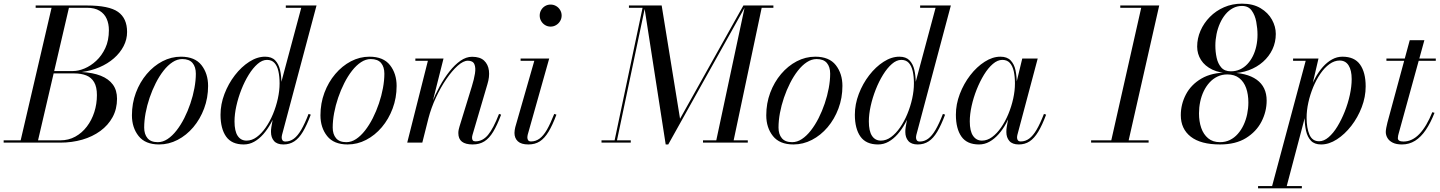

<svg xmlns="http://www.w3.org/2000/svg" viewBox="-65 -780 7874 1050"><path d="M-45 0V-12.5H48L217 -737.5H130V-750H410Q531 -750 580.5 -715Q630 -680 630 -605Q630 -564.5 611 -527.8Q592 -491 558 -461.2Q524 -431.5 478.8 -412.2Q433.5 -393 381.5 -386Q442.5 -383 486 -365.8Q529.5 -348.5 552.2 -317.5Q575 -286.5 575 -240Q575 -184 550.8 -139.5Q526.5 -95 483.8 -63.8Q441 -32.5 384.8 -16.2Q328.5 0 264.5 0ZM143 -12.5H264.5Q310 -12.5 346.8 -32.8Q383.5 -53 410 -87.8Q436.5 -122.5 450.8 -167Q465 -211.5 465 -260Q465 -304.5 449.8 -330.5Q434.5 -356.5 406.8 -367.5Q379 -378.5 341 -378.5H204.5L207.5 -391.5H335Q363.5 -391.5 397.2 -405.5Q431 -419.5 461.2 -447.5Q491.5 -475.5 511 -517.2Q530.5 -559 530.5 -615Q530.5 -650 518.2 -677.5Q506 -705 479.5 -721.2Q453 -737.5 410 -737.5H312Z M805 10Q729.5 10 693 -36Q656.5 -82 656.5 -149.5Q656.5 -215 678.2 -273Q700 -331 737.5 -375.2Q775 -419.5 823.2 -444.8Q871.5 -470 924.5 -470Q1000.5 -470 1036.8 -423.8Q1073 -377.5 1073 -310Q1073 -244.5 1051.2 -186.5Q1029.5 -128.5 992 -84.2Q954.5 -40 906.2 -15Q858 10 805 10ZM798 -2.5Q825.5 -2.5 851.2 -19.5Q877 -36.5 900.2 -66.2Q923.5 -96 942.8 -134Q962 -172 976.2 -214Q990.5 -256 998.2 -298Q1006 -340 1006 -377Q1006 -414 988 -435.5Q970 -457 931.5 -457Q904.5 -457 878.5 -440Q852.5 -423 829.2 -393.2Q806 -363.5 786.8 -325.5Q767.5 -287.5 753.2 -245.5Q739 -203.5 731.2 -161.8Q723.5 -120 723.5 -82.5Q723.5 -46 741.8 -24.2Q760 -2.5 798 -2.5Z M1485 10Q1450 10 1433.5 -9Q1417 -28 1417 -58Q1417 -62 1417.2 -69.5Q1417.5 -77 1419 -85L1432 -158.5L1461.5 -241.5L1465.5 -301.5L1582.5 -737.5H1498V-750H1666L1477.5 -43Q1475.5 -35 1475.5 -27Q1475.5 -19 1480 -12.5Q1484.5 -6 1496 -6Q1521 -6 1542 -21.5Q1563 -37 1582.5 -70.5Q1602 -104 1622.5 -157L1634.5 -153Q1613 -95.5 1591.5 -59.5Q1570 -23.5 1544.2 -6.8Q1518.5 10 1485 10ZM1268 10Q1202 10 1171.5 -33.2Q1141 -76.5 1141 -152.5Q1141 -210 1162.5 -266.2Q1184 -322.5 1219.5 -368.5Q1255 -414.5 1298.2 -442.2Q1341.5 -470 1384.5 -470Q1420.5 -470 1439.8 -450Q1459 -430 1466.5 -397.2Q1474 -364.5 1474 -325Q1474 -291 1467.2 -253Q1460.5 -215 1447.8 -177.5Q1435 -140 1416.5 -106.2Q1398 -72.5 1375 -46.2Q1352 -20 1325.2 -5Q1298.5 10 1268 10ZM1283.5 -11Q1312.5 -11 1339 -30.5Q1365.5 -50 1388.2 -82.8Q1411 -115.5 1428 -156.5Q1445 -197.5 1454.5 -240.8Q1464 -284 1464 -324Q1464 -361.5 1457.5 -390.5Q1451 -419.5 1436 -436Q1421 -452.5 1395 -452.5Q1369 -452.5 1343.5 -430.2Q1318 -408 1295.2 -371.2Q1272.5 -334.5 1255 -290Q1237.5 -245.5 1227.5 -200.2Q1217.5 -155 1217.5 -116Q1217.5 -63 1234.8 -37Q1252 -11 1283.5 -11Z M1836 10Q1760.5 10 1724 -36Q1687.5 -82 1687.5 -149.5Q1687.5 -215 1709.2 -273Q1731 -331 1768.5 -375.2Q1806 -419.5 1854.2 -444.8Q1902.5 -470 1955.5 -470Q2031.5 -470 2067.8 -423.8Q2104 -377.5 2104 -310Q2104 -244.5 2082.2 -186.5Q2060.5 -128.5 2023 -84.2Q1985.5 -40 1937.2 -15Q1889 10 1836 10ZM1829 -2.5Q1856.5 -2.5 1882.2 -19.5Q1908 -36.5 1931.2 -66.2Q1954.5 -96 1973.8 -134Q1993 -172 2007.2 -214Q2021.5 -256 2029.2 -298Q2037 -340 2037 -377Q2037 -414 2019 -435.5Q2001 -457 1962.5 -457Q1935.5 -457 1909.5 -440Q1883.5 -423 1860.2 -393.2Q1837 -363.5 1817.8 -325.5Q1798.5 -287.5 1784.2 -245.5Q1770 -203.5 1762.2 -161.8Q1754.5 -120 1754.5 -82.5Q1754.5 -46 1772.8 -24.2Q1791 -2.5 1829 -2.5Z M2520 10Q2481 10 2461.2 -5.2Q2441.5 -20.5 2441.5 -52.5Q2441.5 -63 2443.8 -72.5Q2446 -82 2448 -88.5L2515.5 -308Q2527.5 -346.5 2532.5 -378.2Q2537.5 -410 2529.2 -429Q2521 -448 2493.5 -448Q2469 -448 2438.2 -420.8Q2407.5 -393.5 2376.2 -348Q2345 -302.5 2319 -246.5Q2293 -190.5 2278 -133H2269Q2279 -172.5 2297.2 -218.2Q2315.5 -264 2339.8 -308.2Q2364 -352.5 2393 -389.2Q2422 -426 2453.2 -447.8Q2484.5 -469.5 2516.5 -469.5Q2560 -469.5 2582.2 -448.8Q2604.5 -428 2608.8 -393.8Q2613 -359.5 2600.5 -319.5L2519.5 -44Q2518 -39.5 2517.2 -34.8Q2516.5 -30 2516.5 -26Q2516.5 -18 2520.5 -12.5Q2524.5 -7 2535.5 -7Q2574.5 -7 2603.8 -42Q2633 -77 2664 -157L2675.5 -153Q2654 -95.5 2632.2 -59.5Q2610.5 -23.5 2583.8 -6.8Q2557 10 2520 10ZM2162 0 2275 -447.5H2206.5V-460H2360.5L2244.5 0Z M2824.5 10Q2785.5 10 2767 -7.2Q2748.5 -24.5 2748.5 -53Q2748.5 -60.5 2749.8 -68.8Q2751 -77 2753 -85L2857 -447.5H2782V-460H2938.5L2821 -43.5Q2820 -39.5 2819.5 -35.2Q2819 -31 2819 -27.5Q2819 -19 2823.5 -12.8Q2828 -6.5 2839 -6.5Q2864.5 -6.5 2885.5 -21.8Q2906.5 -37 2925.8 -70.2Q2945 -103.5 2966 -157L2978 -153Q2956.5 -95.5 2934.8 -59.5Q2913 -23.5 2887 -6.8Q2861 10 2824.5 10ZM2946 -634.5Q2929.5 -634.5 2916 -642.8Q2902.5 -651 2894.5 -664.8Q2886.5 -678.5 2886.5 -695Q2886.5 -711.5 2894.5 -725.2Q2902.5 -739 2916 -747Q2929.5 -755 2946 -755Q2962.5 -755 2976.2 -747Q2990 -739 2998.2 -725.2Q3006.5 -711.5 3006.5 -695Q3006.5 -678.5 2998.2 -664.8Q2990 -651 2976.2 -642.8Q2962.5 -634.5 2946 -634.5Z M3575.5 10 3457.5 -750H3553.5L3654 -130.5L4000.5 -750H4014L3589.5 10ZM3224.5 0V-12.5H3384.5V0ZM3293.5 0 3449 -737.5H3374.5V-750H3464.5L3306.5 0ZM3779.5 0V-12.5H4024.5V0ZM3849.5 0 4009.5 -750H4164.5V-737.5H4100.5L3944.5 0Z M4274 10Q4198.5 10 4162 -36Q4125.5 -82 4125.5 -149.5Q4125.5 -215 4147.2 -273Q4169 -331 4206.5 -375.2Q4244 -419.5 4292.2 -444.8Q4340.5 -470 4393.5 -470Q4469.5 -470 4505.8 -423.8Q4542 -377.5 4542 -310Q4542 -244.5 4520.2 -186.5Q4498.5 -128.5 4461 -84.2Q4423.5 -40 4375.2 -15Q4327 10 4274 10ZM4267 -2.5Q4294.5 -2.5 4320.2 -19.5Q4346 -36.5 4369.2 -66.2Q4392.5 -96 4411.8 -134Q4431 -172 4445.2 -214Q4459.5 -256 4467.2 -298Q4475 -340 4475 -377Q4475 -414 4457 -435.5Q4439 -457 4400.5 -457Q4373.5 -457 4347.5 -440Q4321.5 -423 4298.2 -393.2Q4275 -363.5 4255.8 -325.5Q4236.5 -287.5 4222.2 -245.5Q4208 -203.5 4200.2 -161.8Q4192.5 -120 4192.5 -82.5Q4192.5 -46 4210.8 -24.2Q4229 -2.5 4267 -2.5Z M4954 10Q4919 10 4902.5 -9Q4886 -28 4886 -58Q4886 -62 4886.2 -69.5Q4886.5 -77 4888 -85L4901 -158.5L4930.5 -241.5L4934.5 -301.5L5051.5 -737.5H4967V-750H5135L4946.5 -43Q4944.5 -35 4944.5 -27Q4944.5 -19 4949 -12.5Q4953.5 -6 4965 -6Q4990 -6 5011 -21.5Q5032 -37 5051.5 -70.5Q5071 -104 5091.5 -157L5103.5 -153Q5082 -95.5 5060.5 -59.5Q5039 -23.5 5013.2 -6.8Q4987.5 10 4954 10ZM4737 10Q4671 10 4640.5 -33.2Q4610 -76.5 4610 -152.5Q4610 -210 4631.5 -266.2Q4653 -322.5 4688.5 -368.5Q4724 -414.5 4767.2 -442.2Q4810.5 -470 4853.5 -470Q4889.5 -470 4908.8 -450Q4928 -430 4935.5 -397.2Q4943 -364.5 4943 -325Q4943 -291 4936.2 -253Q4929.5 -215 4916.8 -177.5Q4904 -140 4885.5 -106.2Q4867 -72.5 4844 -46.2Q4821 -20 4794.2 -5Q4767.5 10 4737 10ZM4752.5 -11Q4781.5 -11 4808 -30.5Q4834.5 -50 4857.2 -82.8Q4880 -115.5 4897 -156.5Q4914 -197.5 4923.5 -240.8Q4933 -284 4933 -324Q4933 -361.5 4926.5 -390.5Q4920 -419.5 4905 -436Q4890 -452.5 4864 -452.5Q4838 -452.5 4812.5 -430.2Q4787 -408 4764.2 -371.2Q4741.5 -334.5 4724 -290Q4706.5 -245.5 4696.5 -200.2Q4686.5 -155 4686.5 -116Q4686.5 -63 4703.8 -37Q4721 -11 4752.5 -11Z M5289 10Q5223 10 5192.8 -33.2Q5162.5 -76.5 5162.5 -152.5Q5162.5 -210 5184 -266.2Q5205.5 -322.5 5241 -368.5Q5276.5 -414.5 5319.8 -442.2Q5363 -470 5406 -470Q5442.5 -470 5462 -449.5Q5481.5 -429 5488.5 -396Q5495.5 -363 5495.5 -325Q5495.5 -291 5488.8 -253Q5482 -215 5469 -177.5Q5456 -140 5437.8 -106.2Q5419.5 -72.5 5396.2 -46.2Q5373 -20 5346.2 -5Q5319.5 10 5289 10ZM5305 -11Q5334 -11 5360.5 -30.5Q5387 -50 5409.8 -82.8Q5432.5 -115.5 5449.5 -156.5Q5466.5 -197.5 5476 -240.8Q5485.5 -284 5485.5 -324Q5485.5 -361.5 5479 -390.5Q5472.5 -419.5 5457.5 -436Q5442.5 -452.5 5416.5 -452.5Q5390.5 -452.5 5364.8 -430.5Q5339 -408.5 5316.5 -371.8Q5294 -335 5276.2 -290.5Q5258.5 -246 5248.5 -200.5Q5238.5 -155 5238.5 -116Q5238.5 -63 5256.5 -37Q5274.5 -11 5305 -11ZM5506.5 10Q5471.5 10 5455 -9Q5438.5 -28 5438.5 -58Q5438.5 -66.5 5439 -73.2Q5439.5 -80 5440.5 -85L5453.5 -158.5L5478 -234.5L5492 -321L5525.5 -460H5610L5499 -43Q5497 -35.5 5497 -27Q5497 -18.5 5501.8 -12.5Q5506.5 -6.5 5517.5 -6.5Q5542.5 -6.5 5563.5 -22Q5584.5 -37.5 5604 -70.8Q5623.5 -104 5644 -157L5656 -153Q5634.5 -95.5 5612.8 -59.5Q5591 -23.5 5565.5 -6.8Q5540 10 5506.5 10Z M6009.5 0 6176 -737.5H6061.5V-750H6274.5L6104.5 0ZM5902 0V-12.5H6216.5V0Z M6607 10Q6501.5 10 6447 -32.5Q6392.5 -75 6392.5 -150Q6392.5 -210 6420.5 -263.5Q6448.5 -317 6505 -350.2Q6561.5 -383.5 6647 -383.5Q6753 -383.5 6807.5 -344.2Q6862 -305 6862 -230Q6862 -170 6833.8 -115Q6805.5 -60 6749 -25Q6692.5 10 6607 10ZM6607 -2.5Q6636.5 -2.5 6661 -14.5Q6685.5 -26.5 6704.2 -47.8Q6723 -69 6736 -96.8Q6749 -124.5 6755.5 -156Q6762 -187.5 6762 -219.5Q6762 -264 6749.8 -298.5Q6737.5 -333 6712 -353Q6686.5 -373 6647 -373Q6617.5 -373 6593 -361.2Q6568.5 -349.5 6549.8 -329Q6531 -308.5 6518 -281.5Q6505 -254.5 6498.5 -223.2Q6492 -192 6492 -160Q6492 -116 6504.2 -80.5Q6516.5 -45 6542 -23.8Q6567.5 -2.5 6607 -2.5ZM6666.5 -379.5Q6606 -379.5 6565 -399.2Q6524 -419 6503 -452Q6482 -485 6482 -525Q6482 -570 6500.2 -612Q6518.5 -654 6551.5 -687.5Q6584.5 -721 6629.2 -740.5Q6674 -760 6727 -760Q6787.5 -760 6828.8 -735.2Q6870 -710.5 6891 -672.5Q6912 -634.5 6912 -594.5Q6912 -549.5 6893.8 -510.5Q6875.5 -471.5 6842.2 -442Q6809 -412.5 6764.2 -396Q6719.5 -379.5 6666.5 -379.5ZM6666.5 -390Q6693 -390 6715.8 -400.2Q6738.5 -410.5 6756.2 -429.2Q6774 -448 6786.5 -473Q6799 -498 6805.5 -528Q6812 -558 6812 -590Q6812 -624 6805.2 -660.5Q6798.5 -697 6780.2 -722.2Q6762 -747.5 6727 -747.5Q6700.5 -747.5 6677.8 -735.5Q6655 -723.5 6637.2 -702.2Q6619.5 -681 6607 -653.2Q6594.5 -625.5 6588 -594Q6581.5 -562.5 6581.5 -530.5Q6581.5 -496.5 6588.5 -464.2Q6595.5 -432 6613.8 -411Q6632 -390 6666.5 -390Z M6888.5 250 7075.5 -447.5H7006.5V-460H7145.5L7106 -290.5L7084.5 -213L7078.5 -166L6968.5 250ZM6815 250V237.5H7054.5V250ZM7149 -7.5Q7175 -7.5 7200.8 -29.5Q7226.5 -51.5 7249 -88.5Q7271.5 -125.5 7289.2 -170.2Q7307 -215 7317 -261.2Q7327 -307.5 7327 -347.5Q7327 -395.5 7310.2 -422.2Q7293.5 -449 7261 -449Q7232.5 -449 7205.5 -429.5Q7178.5 -410 7156 -377.2Q7133.5 -344.5 7116.5 -303.5Q7099.5 -262.5 7090 -219.2Q7080.5 -176 7080.5 -136Q7080.5 -80 7096 -43.8Q7111.5 -7.5 7149 -7.5ZM7160 10Q7123.5 10 7104.2 -10.5Q7085 -31 7077.5 -64.2Q7070 -97.5 7070 -135Q7070 -169 7077 -207Q7084 -245 7096.8 -282.5Q7109.5 -320 7127.8 -353.8Q7146 -387.5 7169.2 -413.8Q7192.5 -440 7219.5 -455Q7246.5 -470 7276.5 -470Q7342.5 -470 7373 -426.8Q7403.5 -383.5 7403.5 -307.5Q7403.5 -250 7382 -193.8Q7360.5 -137.5 7324.8 -91.5Q7289 -45.5 7246 -17.8Q7203 10 7160 10Z M7602 10Q7571 10 7551.5 0.2Q7532 -9.5 7522.8 -25.2Q7513.5 -41 7513.5 -58Q7513.5 -66 7516 -80.5Q7518.5 -95 7522.5 -110L7644.5 -560H7724.5L7584 -50Q7582.5 -45 7581 -38.2Q7579.5 -31.5 7579.5 -24.5Q7579.5 -6 7610.5 -6Q7634 -6 7656 -16.5Q7678 -27 7697.5 -47.5Q7717 -68 7734.8 -98Q7752.5 -128 7768 -166.5L7780 -163Q7758.5 -108 7732.2 -69.2Q7706 -30.5 7673.8 -10.2Q7641.5 10 7602 10ZM7517 -447.5V-460H7787V-447.5Z"/></svg>

Font: Bodoni Moda 18pt
Style: Italic
Weight: 400
Italic angle: -13°
Designer: Owen Earl
Foundry: indestructible type
Version: Version 2.005